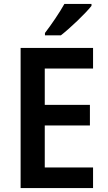

<svg xmlns="http://www.w3.org/2000/svg" viewBox="-20 -958 549 978"><path d="M446 -928V-938H308C283 -893 242 -833 209 -790V-778H290C338 -815 416 -890 446 -928ZM454 0V-105H208V-319H438V-424H208V-609H454V-714H85V0Z"/></svg>

Font: Noto Sans Kannada SemiCondensed SemiBold
Style: Regular
Weight: 600
Width: 4
Designer: Jelle Bosma - Monotype Design Team
Foundry: Monotype Imaging Inc.
Version: Version 2.005